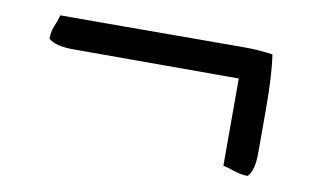

<svg xmlns="http://www.w3.org/2000/svg" viewBox="-44 -515 745 453"><g transform="rotate(10 328.5 -288.5)"><path d="M112.3 -362.3Q69.8 -362.3 53.2 -377.4Q53.2 -394.5 58.8 -407.5Q64.5 -420.4 68.8 -436H153.3L511.7 -437Q544.4 -437 577.6 -432.1Q585 -383.8 585 -302.7V-196.8Q585 -154.8 569.8 -139.6Q553.7 -139.6 535.4 -145.8Q517.1 -151.9 509.3 -153.3V-362.3Z"/></g></svg>

Font: RadleyRegular
Style: Regular
Weight: 400
Designer: vernon adams
Foundry: vernon adams
Version: Version 1.000;PS 001.001;hotconv 1.0.56